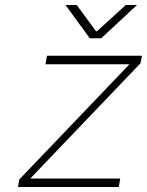

<svg xmlns="http://www.w3.org/2000/svg" viewBox="-20 -748 588 768"><path d="M57 -30 496 -489 497 -491H162L168 -525H548L542 -495L103 -36V-34H461L455 0H52ZM287 -728 364 -623H368L483 -728H528L385 -595H339L242 -728Z"/></svg>

Font: Be Vietnam Thin
Style: Italic
Weight: 250
Italic angle: -9°
Designer: Gabriel Lam
Foundry: TypeRant
Version: Version 3.000